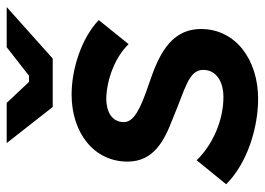

<svg xmlns="http://www.w3.org/2000/svg" viewBox="-126 -634 772 559"><g transform="rotate(-90 259.5 -354.0)"><path d="M252 12C365 12 455 -53 455 -154C455 -247 371 -280 295 -306C221 -331 184 -350 184 -379C184 -412 212 -431 256 -430C311 -428 375 -403 411 -365L481 -452C430 -501 341 -531 264 -531C154 -531 69 -467 69 -368C69 -292 130 -261 193 -237C280 -200 336 -191 336 -148C336 -110 302 -89 257 -89C188 -89 117 -121 73 -167L3 -81C65 -19 168 12 252 12ZM228 -586H369L519 -720H402L319 -655H301L240 -720H123Z"/></g></svg>

Font: Fixel Display SemiBold
Style: Italic
Weight: 600
Italic angle: -10°
Designer: AlfaBravo + MacPaw
Foundry: Kyrylo Tkachov, Marchela Mozhyna, Serhii Makarenko, Maria Weinstein, Zakhar Kryvoshyya
Version: Version 1.210;Glyphs 3.2 (3217)